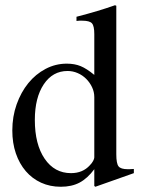

<svg xmlns="http://www.w3.org/2000/svg" viewBox="-20 -703 540 733"><path d="M340 7V-57Q314 -22 284 -6Q254 10 212 10Q171 10 137 -5.5Q103 -21 78.5 -49.5Q54 -78 40.5 -117.5Q27 -157 27 -205Q27 -258 43.5 -304.5Q60 -351 88 -385.5Q116 -420 154 -440Q192 -460 235 -460Q265 -460 288 -450.5Q311 -441 340 -417V-573Q340 -604 331 -614Q322 -624 294 -624Q288 -624 283 -624Q278 -624 272 -623V-639Q296 -645 315 -650.5Q334 -656 351.5 -661Q369 -666 385 -671.5Q401 -677 419 -683L424 -681V-114Q424 -79 432.5 -68Q441 -57 468 -57Q470 -57 473.5 -57Q477 -57 491 -58V-42L344 10ZM340 -332Q340 -352 331.5 -370Q323 -388 309 -402Q295 -416 276.5 -424Q258 -432 238 -432Q181 -432 147 -381Q113 -330 113 -245Q113 -152 150.5 -97Q188 -42 251 -42Q296 -42 323 -72Q331 -80 335.5 -88.5Q340 -97 340 -102Z"/></svg>

Font: Klingon pIqaD Mandel
Style: Regular
Weight: 400
Width: 0
Designer: Mike Neff (qa'vaj)
Foundry: Mike Neff and Michael Everson
Version: Version 2.003